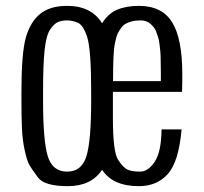

<svg xmlns="http://www.w3.org/2000/svg" viewBox="-20 -618 690 651"><path d="M326.2 -42.5Q289.6 13.2 210 13.2Q130.4 13.2 108.6 -16.4Q86.9 -45.9 79.3 -59.1Q71.8 -72.3 64 -107.2Q56.2 -142.1 54.4 -182.6Q52.7 -223.1 52.7 -277.3V-307.6Q52.7 -437.5 67.6 -490.5Q82.5 -543.5 116 -570.8Q149.4 -598.1 207.5 -598.1Q289.6 -598.1 326.2 -539.1Q346.7 -572.3 377.4 -585.2Q408.2 -598.1 450.7 -598.1Q529.3 -598.1 563.7 -542.5Q598.1 -486.8 598.1 -366.7Q598.1 -330.1 597.2 -306.6H362.8V-217.3Q362.8 -103 380.6 -75.9Q398.4 -48.8 413.1 -42.5Q427.7 -36.1 455.1 -36.1Q482.4 -36.1 504.6 -69.6Q526.9 -103 527.8 -179.2H595.7Q585.9 -68.8 548.8 -27.8Q511.7 13.2 451.2 13.2Q361.8 13.2 326.2 -42.5ZM126 -307.6V-277.3Q126 -139.6 142.1 -87.9Q158.2 -36.1 207.5 -36.1Q256.8 -36.1 272.9 -87.9Q289.1 -139.6 289.1 -277.3V-307.6Q289.1 -449.7 275.9 -491.2Q262.7 -532.7 244.1 -540.8Q225.6 -548.8 207.5 -548.8Q189.5 -548.8 176.5 -543.2Q163.6 -537.6 150.1 -518.1Q136.7 -498.5 131.3 -448.7Q126 -398.9 126 -307.6ZM363.3 -342.8H525.4V-370.1Q525.4 -386.7 525.1 -395.5Q524.9 -404.3 524.7 -420.4Q524.4 -436.5 523.4 -445.6Q522.5 -454.6 520.8 -468.8Q519 -482.9 516.4 -491Q513.7 -499 509.3 -511.5Q504.9 -523.9 491 -536.4Q477.1 -548.8 458 -548.8Q439.5 -548.8 427.5 -545.7Q415.5 -542.5 406.7 -537.8Q397.9 -533.2 391.1 -523.7Q384.3 -514.2 379.6 -505.6Q375 -497.1 369.1 -468.8Q363.3 -440.4 363.3 -342.8Z"/></svg>

Font: Oswald-Light
Style: Light
Weight: 300
Designer: vernon adams
Foundry: vernon adams
Version: Version ; ttfautohint (v0.92.18-e454-dirty) -l 8 -r 50 -G 20